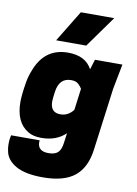

<svg xmlns="http://www.w3.org/2000/svg" viewBox="-126 -862 817 1144"><g transform="rotate(10 282.5 -290.0)"><path d="M334 -604H152L268 -794H470ZM215 214Q108 214 51.5 181.5Q-5 149 -15 98Q-20 78 -20 56Q-20 43 -19.5 34Q-19 25 -14 0H159L158 11Q158 66 223 66Q262 66 280.5 48.5Q299 31 304 -11L312 -70Q256 -16 165 -16Q116 -16 85 -35Q6 -82 6 -206Q6 -249 19 -327Q25 -362 38 -395Q91 -544 235 -544Q342 -544 381 -469L400 -530H566L537 -380L487 -2Q473 108 408 161Q343 214 215 214ZM253 -174Q300 -174 331 -215L348 -345Q342 -356 327 -371Q312 -386 282 -386Q209 -386 198 -299Q196 -283 195 -276Q194 -269 193.5 -262Q193 -255 192 -242Q192 -174 253 -174Z"/></g></svg>

Font: Tanohe Sans ExtraBold
Style: Italic
Weight: 800
Designer: Village Type and Design LLC & Cristiano Sobral
Foundry: Cooper Hewitt Smithsonian Design Museum
Version: Version 1.00;September 29, 2021;FontCreator 13.0.0.2655 64-b